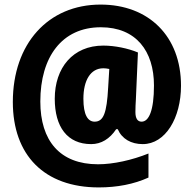

<svg xmlns="http://www.w3.org/2000/svg" viewBox="-20 -743 846 838"><path d="M770 -369C770 -585 629 -723 419 -723C190 -723 36 -552 36 -298C36 -66 173 75 411 75C491 75 564 61 628 32V-73C556 -44 474 -26 408 -26C241 -26 156 -129 156 -300C156 -494 250 -624 420 -624C574 -624 652 -520 652 -370C652 -261 630 -212 598 -212C581 -212 571 -225 571 -254C571 -272 572 -293 573 -308L582 -514C539 -532 481 -544 431 -544C298 -544 219 -447 219 -312C219 -189 274 -114 378 -114C422 -114 459 -137 487 -179H494C512 -137 552 -114 603 -114C702 -114 770 -228 770 -369ZM344 -312C344 -392 375 -445 431 -445C439 -445 447 -444 457 -442L452 -360C446 -250 432 -212 393 -212C363 -212 344 -242 344 -312Z"/></svg>

Font: Noto Sans Sinhala Condensed Black
Style: Regular
Weight: 900
Width: 3
Designer: Jelle Bosma - Monotype Design Team
Foundry: Monotype Imaging Inc.
Version: Version 2.006